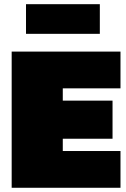

<svg xmlns="http://www.w3.org/2000/svg" viewBox="-20 -888 595 908"><path d="M103 -728V-868.2H452.1V-728ZM35.2 0V-644H549.8V-470.2H276.9V-412.1H512.2V-231.9H276.9V-173.8H549.8V0Z"/></svg>

Font: Kanit Black
Style: Regular
Weight: 900
Designer: Katatrad Team
Foundry: CadsonDemak
Version: Version 1.000;PS 001.000;hotconv 1.0.88;makeotf.lib2.5.64775